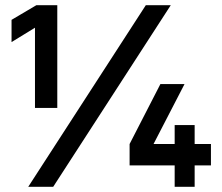

<svg xmlns="http://www.w3.org/2000/svg" viewBox="-20 -720 855 740"><path d="M114.8 -613.2 24.5 -557.8V-643.5L120.2 -700H200.8V-304H114.8ZM542 -700H638.2L185 0H88.8ZM653.2 -82.5H479.5V-165L598.2 -396H691.2L571.8 -165H653.2V-238H730.2V-165H793V-82.5H730.2V0H653.2Z"/></svg>

Font: Haskoy
Style: Regular
Weight: 400
Designer: Ertekin Erdin
Foundry: Ertekin Erdin
Version: Version 1.500